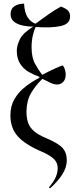

<svg xmlns="http://www.w3.org/2000/svg" viewBox="-20 -823 408 1052"><path d="M254 209 248 204Q277 169 286.5 145Q296 121 296 99Q296 64 269.5 43Q243 22 211 9Q117 -31 77 -76.5Q37 -122 37 -191Q37 -242 59.5 -280.5Q82 -319 118.5 -347.5Q155 -376 196 -397V-402Q167 -412 138 -428.5Q109 -445 90.5 -473.5Q72 -502 72 -545Q72 -573 89 -608Q106 -643 162 -677Q134 -677 105 -683Q76 -689 57 -704Q38 -719 38 -745Q38 -775 59 -789Q80 -803 112 -803Q114 -757 130 -730.5Q146 -704 174 -693Q220 -726 249.5 -747Q279 -768 314 -787Q343 -776 353.5 -764Q364 -752 364 -732Q364 -692 313.5 -680.5Q263 -669 176 -675Q169 -665 161 -633.5Q153 -602 153 -564Q153 -508 172 -473.5Q191 -439 211 -413Q249 -433 279 -446.5Q309 -460 324 -465Q333 -453 336.5 -439.5Q340 -426 340 -415Q340 -387 325 -373Q310 -359 292 -360Q277 -360 261.5 -367Q246 -374 212 -391Q175 -355 150.5 -313.5Q126 -272 125 -213Q125 -178 133.5 -152Q142 -126 165 -105.5Q188 -85 231 -67Q298 -39 322 -13Q346 13 346 56Q346 93 322 131.5Q298 170 254 209Z"/></svg>

Font: Noto Serif Display ExtraCondensed
Style: Regular
Weight: 400
Width: 2
Designer: Monotype Design Team
Foundry: Monotype Imaging Inc.
Version: Version 2.009